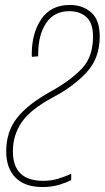

<svg xmlns="http://www.w3.org/2000/svg" viewBox="-20 -744 422 774"><path d="M151 10Q189 10 218.5 1Q248 -8 267 -18V-44Q243 -32 214.5 -23.5Q186 -15 154 -15Q32 -15 32 -134Q32 -200 68 -252Q104 -304 196 -353Q280 -398 331 -454.5Q382 -511 382 -597Q382 -664 347.5 -694Q313 -724 262 -724Q185 -724 146.5 -667Q108 -610 108 -525Q108 -517 109 -515L134 -517V-527Q134 -603 166 -651Q198 -699 260 -699Q302 -699 328.5 -675Q355 -651 355 -596Q355 -515 310 -467.5Q265 -420 186 -376Q92 -324 48.5 -268.5Q5 -213 5 -134Q5 -66 42.5 -28Q80 10 151 10Z"/></svg>

Font: Noto Sans Display Condensed Thin
Style: Italic
Weight: 250
Width: 3
Italic angle: -12°
Designer: Monotype Design Team
Foundry: Monotype Imaging Inc.
Version: Version 1.900